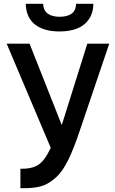

<svg xmlns="http://www.w3.org/2000/svg" viewBox="-20 -756 602 1007"><path d="M87 231V129H95Q138 129 165 117Q192 105 210.5 80.5Q229 56 246 19L15 -527H135L304 -100L438 -527H553L408 -99Q397 -65 383 -26Q369 13 352 52.5Q335 92 313.5 126Q292 160 266 181Q230 212 193 221.5Q156 231 110 231ZM292 -591Q210 -591 163.5 -627.5Q117 -664 115 -736H206Q208 -700 231 -684Q254 -668 293 -668Q332 -668 355 -684Q378 -700 379 -736H470Q469 -689 447 -656Q425 -623 386 -607Q347 -591 292 -591Z"/></svg>

Font: Onest Medium
Style: Regular
Weight: 500
Designer: Dmitri Voloshin, Andrey Kudryavtsev
Foundry: Dmitri Voloshin, Andrey Kudryavtsev
Version: Version 1.000;gftools[0.9.33]